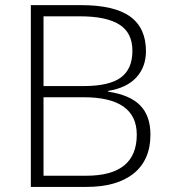

<svg xmlns="http://www.w3.org/2000/svg" viewBox="-20 -734 667 754"><path d="M101.1 -713.9H296.9Q429.2 -713.9 491.2 -668.9Q553.2 -624 553.2 -533.2Q553.2 -471.2 515.4 -429.9Q477.5 -388.7 404.8 -377V-374Q490.2 -361.3 530.5 -320.1Q570.8 -278.8 570.8 -205.1Q570.8 -106.4 505.4 -53.2Q439.9 0 319.8 0H101.1ZM150.9 -396H308.1Q408.7 -396 454.3 -429.4Q500 -462.9 500 -534.2Q500 -605.5 448.5 -637.7Q397 -669.9 294.9 -669.9H150.9ZM150.9 -352.1V-43.9H318.8Q517.1 -43.9 517.1 -205.1Q517.1 -352.1 308.1 -352.1Z"/></svg>

Font: Zoram GWeb Light
Style: Regular
Weight: 300
Foundry: Ascender Corporation
Version: Version 1.000